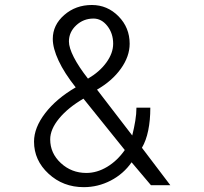

<svg xmlns="http://www.w3.org/2000/svg" viewBox="-20 -721 823 773"><path d="M117 -150.8Q117 -206.8 161.9 -265.3Q206.8 -323.8 284.8 -369.3Q239.3 -426.5 215.9 -476.6Q192.5 -526.7 192.5 -564.4Q192.5 -620.3 238.6 -660.6Q284.8 -700.9 349.8 -700.9Q412.2 -700.9 457.1 -655.4Q502 -609.9 502 -544.9Q502 -494.1 466.8 -444.7Q431.7 -395.3 370.6 -360.2L512.4 -175.6Q520.2 -206.8 524.7 -234.7Q529.3 -262.7 529.3 -287.4H585.2Q585.2 -236.7 576.7 -195.7Q568.3 -154.7 551.4 -126.1L665.8 24.7H587.8L509.8 -67.6Q477.2 -20.8 425.9 5.9Q374.5 32.5 317.3 32.5Q234.1 32.5 175.6 -21.5Q117 -75.4 117 -150.8ZM182.1 -159.9Q182.1 -104 225 -64.4Q267.9 -24.7 327.7 -24.7Q370.6 -24.7 411.6 -49.4Q452.5 -74.1 482.4 -117L316 -323.8Q253.6 -287.4 217.8 -243.8Q182.1 -200.3 182.1 -159.9ZM257.5 -554Q257.5 -529.3 277 -490.9Q296.5 -452.5 334.2 -404.4Q381 -431.7 408.3 -469.4Q435.6 -507.2 435.6 -544.9Q435.6 -586.5 412.2 -616.4Q388.8 -646.3 356.3 -646.3Q316 -646.3 286.7 -619Q257.5 -591.7 257.5 -554Z"/></svg>

Font: Lohit Assamese
Style: Regular
Weight: 400
Version: Version 2.91.5